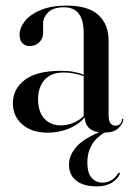

<svg xmlns="http://www.w3.org/2000/svg" viewBox="-20 -465 472 686"><path d="M26 -96Q26 -147 68.5 -179.5Q111 -212 198 -212Q224.5 -212 244 -208.2Q263.5 -204.5 279 -198V-347Q279 -439 209 -439Q170 -439 152 -420.8Q134 -402.5 134 -382V-347.5Q134 -327 120.2 -313.8Q106.5 -300.5 86 -300.5Q70 -300.5 60 -310.8Q50 -321 50 -341Q50 -366 69.2 -390Q88.5 -414 126.2 -429.5Q164 -445 219 -445Q294.5 -445 331.2 -411.8Q368 -378.5 368 -319.5V-54Q368 -33 374.8 -24.5Q381.5 -16 391.5 -16Q413 -16 416 -38Q416.5 -41 418.5 -41Q420.5 -41 420.5 -38Q420.5 -26 404.8 -8.8Q389 8.5 353.5 8.5Q321.5 28 306.8 54.5Q292 81 292 115.5Q292 151.5 306.8 169.5Q321.5 187.5 347.5 187.5Q364.5 187.5 379.2 178Q394 168.5 401 155.5Q403.5 151 406.5 152.5Q409.5 154 407 159Q399.5 175.5 378.5 188.2Q357.5 201 326 201Q279 201 252.8 180.8Q226.5 160.5 226.5 123.5Q226.5 91.5 250.8 62Q275 32.5 334 7.5Q308 4 295.5 -10.2Q283 -24.5 283 -45.5Q260 -19 224.8 -5Q189.5 9 150 9Q94 9 60 -20.2Q26 -49.5 26 -96ZM116 -109.5Q116 -66 138.2 -41.5Q160.5 -17 197 -17Q219 -17 240.8 -25.5Q262.5 -34 279 -50.5V-193Q263.5 -198.5 246 -202.2Q228.5 -206 208 -206Q163 -206 139.5 -180Q116 -154 116 -109.5Z"/></svg>

Font: Fraunces144ptRegular
Style: Regular
Weight: 400
Version: Version 1.000;[0bf87f6ff]